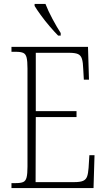

<svg xmlns="http://www.w3.org/2000/svg" viewBox="-20 -951 540 971"><path d="M38 0V-25H61Q85 -25 97.5 -30.5Q110 -36 114.5 -54Q119 -72 119 -108V-605Q119 -642 114.5 -660Q110 -678 97.5 -683.5Q85 -689 61 -689H38V-714H425L430 -548H404L401 -601Q400 -635 394.5 -653Q389 -671 374.5 -677.5Q360 -684 329 -684H161V-389H367V-359H161L160 -30H356Q386 -30 400.5 -36.5Q415 -43 420.5 -58.5Q426 -74 428 -102L432 -166H458L453 0ZM274 -771Q256 -789 231.5 -817.5Q207 -846 186 -875Q165 -904 155 -921V-931H210Q223 -897 245.5 -855Q268 -813 287 -784V-771Z"/></svg>

Font: Noto Serif Myanmar Condensed ExtraLight
Style: Regular
Weight: 200
Width: 3
Designer: Ben Mitchell and the Monotype Design Team
Foundry: Monotype Imaging Inc.
Version: Version 2.106; ttfautohint (v1.8.4.7-5d5b)